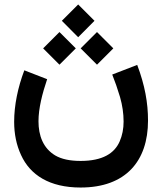

<svg xmlns="http://www.w3.org/2000/svg" viewBox="-20 -631 732 867"><path d="M259.3 -537.1 333 -462.9 406.7 -537.1 333 -610.8ZM344.2 -412.6 418 -338.9 491.7 -412.6 418 -486.3ZM174.8 -412.6 248.5 -338.9 322.3 -412.6 248.5 -486.3ZM343.8 95.7C295.4 95.7 257.8 87.4 230 71.3C174.8 38.6 153.8 -18.6 153.8 -83.5C153.8 -141.6 170.9 -208.5 192.9 -273.4L89.8 -313.5C60.5 -235.8 43.9 -155.3 43.9 -81.1C43.9 -25.9 54.2 24.4 75.2 69.3C116.2 159.2 203.6 215.8 343.8 215.8C547.9 215.8 648.4 96.2 648.4 -86.4C648.4 -166.5 634.3 -245.6 599.6 -337.9L486.8 -294.4C499 -264.2 510.7 -230.5 522 -192.9C532.7 -155.3 538.1 -118.7 538.1 -82C538.1 -49.3 532.2 -19.5 520.5 7.3C497.1 61.5 443.4 95.7 343.8 95.7Z"/></svg>

Font: Vazirmatn SemiBold
Style: Regular
Weight: 600
Designer: Saber Rastikerdar
Foundry: Saber Rastikerdar
Version: Version 33.003